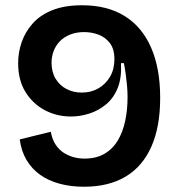

<svg xmlns="http://www.w3.org/2000/svg" viewBox="-20 -695 680 730"><path d="M299 15Q249 15 206.5 3.5Q164 -8 132.5 -30.5Q101 -53 81 -86.5Q61 -120 55 -165L173 -194Q179 -163 192.5 -143.5Q206 -124 224 -113Q242 -102 261.5 -97Q281 -92 301 -92Q346 -92 377.5 -110.5Q409 -129 428 -161Q447 -193 456 -235.5Q465 -278 465 -326Q465 -347 463 -369Q461 -391 458 -413Q455 -435 451 -455H440Q443 -399 427.5 -360.5Q412 -322 383 -298Q354 -274 319 -263Q284 -252 250 -252Q196 -252 150.5 -276Q105 -300 77 -345Q49 -390 49 -455Q49 -496 62.5 -535Q76 -574 104.5 -606Q133 -638 179.5 -656.5Q226 -675 292 -675Q388 -675 454 -634Q520 -593 554.5 -514Q589 -435 589 -323Q589 -213 555.5 -137.5Q522 -62 457.5 -23.5Q393 15 299 15ZM291 -343Q326 -343 354 -359Q382 -375 398.5 -403.5Q415 -432 415 -470Q415 -509 397.5 -531.5Q380 -554 354 -563.5Q328 -573 300 -573Q270 -573 246.5 -563.5Q223 -554 207.5 -538Q192 -522 184 -501Q176 -480 176 -457Q176 -421 191.5 -395.5Q207 -370 233 -356.5Q259 -343 291 -343Z"/></svg>

Font: Bricolage Grotesque 24pt SemiBold
Style: Regular
Weight: 600
Designer: Mathieu Triay
Foundry: Atelier Triay
Version: Version 1.001;gftools[0.9.33.dev8+g029e19f]